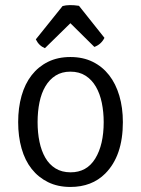

<svg xmlns="http://www.w3.org/2000/svg" viewBox="-20 -729 559 761"><path d="M397 -41Q344 12 259 12Q209 12 170.5 -7Q132 -26 105.5 -59.5Q79 -93 65.5 -140.5Q52 -188 52 -245Q52 -302 65.5 -349.5Q79 -397 105.5 -431Q132 -465 170.5 -484Q209 -503 259 -503Q309 -503 347.5 -484Q386 -465 412.5 -431Q439 -397 453 -349.5Q467 -302 467 -245Q467 -111 397 -41ZM260 -46Q324 -46 357.5 -100.5Q391 -155 391 -245Q391 -285 383.5 -321.5Q376 -358 360 -385.5Q344 -413 319 -429Q294 -445 259 -445Q225 -445 200.5 -429.5Q176 -414 160 -387Q144 -360 136.5 -323.5Q129 -287 129 -245Q129 -203 136.5 -167Q144 -131 159.5 -104Q175 -77 200 -61.5Q225 -46 260 -46ZM354 -543 259 -637 158 -538Q134 -548 122 -573L228 -705Q253 -712 293 -706L394 -579Q381 -553 354 -543Z"/></svg>

Font: Signika
Style: Light
Weight: 300
Designer: Anna Giedrys
Foundry: Anna Giedrys
Version: Version 1.001